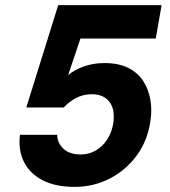

<svg xmlns="http://www.w3.org/2000/svg" viewBox="-20 -720 667 752"><path d="M273 12Q197 12 147 -14Q97 -40 74 -85.5Q51 -131 58 -192H204Q204 -161 228 -138Q252 -115 296 -115Q329 -115 356 -131Q383 -147 401 -175.5Q419 -204 424 -240Q429 -275 420 -300Q411 -325 390.5 -338Q370 -351 340 -351Q304 -351 275 -334.5Q246 -318 230 -299H83L208 -700H613L590 -569H295L247 -426Q272 -447 309 -460Q346 -473 389 -473Q445 -473 482.5 -454Q520 -435 541 -402.5Q562 -370 569 -329Q576 -288 569 -245Q558 -169 515.5 -111Q473 -53 409.5 -20.5Q346 12 273 12Z"/></svg>

Font: DM Sans 10pt Black
Style: Italic
Weight: 900
Italic angle: -10°
Version: Version 4.004;gftools[0.9.30]